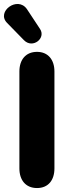

<svg xmlns="http://www.w3.org/2000/svg" viewBox="-32 -941 361 970"><path d="M155 9C212 9 243 -31 243 -90V-580C243 -639 211 -679 155 -679C98 -679 66 -639 66 -580V-90C66 -31 98 9 155 9ZM4 -825 89 -738C133 -693 202 -748 170 -795L104 -895C57 -963 -53 -882 4 -825Z"/></svg>

Font: SN Pro Heavy
Style: Regular
Weight: 800
Designer: Tobias Whetton
Foundry: Supernotes
Version: Version 1.001;Glyphs 3.2 (3249)